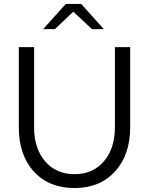

<svg xmlns="http://www.w3.org/2000/svg" viewBox="-20 -938 752 969"><path d="M75 0ZM637 -296Q637 -156 560.5 -72.5Q484 11 356 11Q227 11 151 -72Q75 -155 75 -296V-700H152V-296Q152 -189 207.5 -124Q263 -59 356 -59Q449 -59 504.5 -124Q560 -189 560 -296V-700H637ZM444 -791 350 -879 257 -791H198L312 -918H390L504 -791Z"/></svg>

Font: Red Hat Text
Style: Regular
Weight: 400
Designer: Pentagram / MCKL
Foundry: Pentagram / MCKL
Version: Version 1.005; Red Hat Text